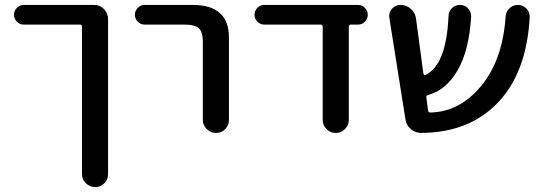

<svg xmlns="http://www.w3.org/2000/svg" viewBox="-20 -540 2201 780"><path d="M77 -440Q60 -440 48.5 -452Q37 -464 37 -480Q37 -496 48.5 -508Q60 -520 77 -520H363Q386 -520 402.5 -503Q419 -486 419 -463V167Q419 189 404 204.5Q389 220 367 220Q345 220 329 204.5Q313 189 313 167V-431Q313 -440 305 -440Z M568 -440Q551 -440 539.5 -452Q528 -464 528 -480Q528 -496 539.5 -508Q551 -520 568 -520H763Q910 -520 910 -388V-53Q910 -31 895 -15.5Q880 0 858 0Q836 0 820 -15.5Q804 -31 804 -53V-372Q804 -410 788 -425Q772 -440 732 -440Z M1054 -440Q1037 -440 1025.5 -452Q1014 -464 1014 -480Q1014 -496 1025.5 -508Q1037 -520 1054 -520H1434Q1451 -520 1462.5 -508Q1474 -496 1474 -480Q1474 -464 1462.5 -452Q1451 -440 1434 -440H1405Q1397 -440 1397 -431V-53Q1397 -31 1381.5 -15.5Q1366 0 1344 0Q1322 0 1306.5 -15.5Q1291 -31 1291 -53V-431Q1291 -440 1282 -440Z M1627 -56 1562 -466Q1558 -488 1572 -504Q1586 -520 1608 -520Q1631 -520 1649 -504Q1667 -488 1670 -465L1700 -241Q1702 -233 1709 -236Q1793 -276 1802 -473Q1802 -493 1815.5 -506.5Q1829 -520 1848.5 -520Q1868 -520 1881 -506.5Q1894 -493 1894 -473Q1886 -336 1839.5 -255Q1793 -174 1719 -154Q1710 -152 1712 -144L1719 -91Q1720 -83 1728 -83Q1847 -85 1934.5 -190.5Q2022 -296 2034 -472Q2035 -492 2049.5 -506Q2064 -520 2084 -520Q2104 -520 2118 -506Q2132 -492 2132 -472Q2120 -246 2003 -123.5Q1886 -1 1691 0Q1667 0 1648.5 -16Q1630 -32 1627 -56Z"/></svg>

Font: Rounded Mplus 1c Medium
Style: Regular
Weight: 500
Version: Version 1.059.20150529